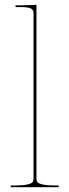

<svg xmlns="http://www.w3.org/2000/svg" viewBox="-20 -782 290 802"><path d="M132.3 -35.2Q132.3 -26.4 136.5 -21Q140.6 -15.6 158 -11.5Q175.3 -7.3 207.5 -7.3H225.1V0H24.9V-7.3H44.9Q77.1 -7.3 94.5 -11.5Q111.8 -15.6 116 -21Q120.1 -26.4 120.1 -35.2V-727.5Q120.1 -741.2 108.4 -746.8Q96.7 -752.4 67.4 -752.4H44.9V-759.8H67.4L132.3 -761.7Z"/></svg>

Font: ZnikomitNo24
Style: Thin
Weight: 300
Designer: gluk
Foundry: gluk
Version: Version 0.55